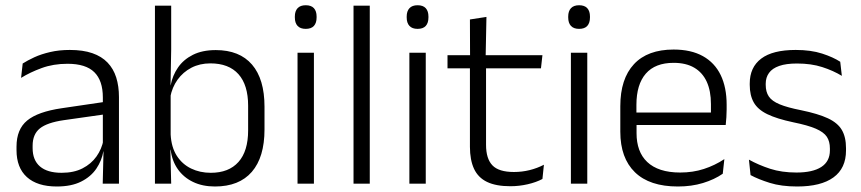

<svg xmlns="http://www.w3.org/2000/svg" viewBox="-20 -684 3207 715"><path d="M423 0H362.5L365.5 -121.5L363 -131V-288.5V-321Q363 -384 331.2 -415.2Q299.5 -446.5 231.5 -446.5Q178.5 -446.5 135 -430.5Q91.5 -414.5 58.5 -394L64.5 -447.5Q82.5 -459 108 -470.8Q133.5 -482.5 166.8 -490.2Q200 -498 240 -498Q289 -498 323.8 -486Q358.5 -474 380.5 -451Q402.5 -428 412.8 -395.5Q423 -363 423 -322.5ZM191.5 10.5Q119 10.5 80.2 -24.5Q41.5 -59.5 41.5 -125V-138Q41.5 -202.5 81.2 -235.2Q121 -268 210 -281L373 -305L376 -259L217.5 -236.5Q155.5 -227.5 128.5 -205.8Q101.5 -184 101.5 -141.5V-132.5Q101.5 -87.5 129 -64Q156.5 -40.5 209.5 -40.5Q255 -40.5 287.2 -57Q319.5 -73.5 339.2 -101.2Q359 -129 365.5 -163.5L377.5 -120.5H365Q359 -86 338.8 -56Q318.5 -26 282.2 -7.8Q246 10.5 191.5 10.5Z M780.5 10.5Q734 10.5 698.8 -6.5Q663.5 -23.5 642 -54.2Q620.5 -85 615.5 -126.5H595.5L615.5 -183Q618 -136 638.2 -104.2Q658.5 -72.5 691.5 -56.5Q724.5 -40.5 765 -40.5Q832 -40.5 868 -80.8Q904 -121 904 -198.5V-290.5Q904 -367.5 868 -407.8Q832 -448 763.5 -448Q724 -448 692.8 -431.8Q661.5 -415.5 641.2 -387.2Q621 -359 614 -322L598 -366.5H615.5Q622.5 -403 642.8 -432.5Q663 -462 698.2 -479.8Q733.5 -497.5 783.5 -497.5Q872 -497.5 918.5 -443.5Q965 -389.5 965 -286.5V-202Q965 -98.5 917.8 -44Q870.5 10.5 780.5 10.5ZM617.5 0H557V-663H617.5V-500.5L615 -361L615.5 -347.5V-142L614.5 -122Z M1149 0H1088V-487.5H1149ZM1118.5 -576.5Q1098.5 -576.5 1088.2 -587.5Q1078 -598.5 1078 -619V-622.5Q1078 -642.5 1088.2 -653.5Q1098.5 -664.5 1118.5 -664.5Q1139 -664.5 1149 -653.5Q1159 -642.5 1159 -622.5V-619Q1159 -598.5 1149 -587.5Q1139 -576.5 1118.5 -576.5Z M1357 0H1296.5V-663H1357Z M1565.5 0H1504.5V-487.5H1565.5ZM1535 -576.5Q1515 -576.5 1504.8 -587.5Q1494.5 -598.5 1494.5 -619V-622.5Q1494.5 -642.5 1504.8 -653.5Q1515 -664.5 1535 -664.5Q1555.5 -664.5 1565.5 -653.5Q1575.5 -642.5 1575.5 -622.5V-619Q1575.5 -598.5 1565.5 -587.5Q1555.5 -576.5 1535 -576.5Z M1880.5 9.5Q1827 9.5 1793.8 -6.5Q1760.5 -22.5 1745.2 -55.5Q1730 -88.5 1730 -137.5V-455.5H1790V-144.5Q1790 -93 1813.8 -68.2Q1837.5 -43.5 1894 -43.5Q1924 -43.5 1952.2 -50.5Q1980.5 -57.5 2005.5 -70.5L2000 -17.5Q1976.5 -5 1945 2.2Q1913.5 9.5 1880.5 9.5ZM1994.5 -429.5H1646.5V-478.5H2000ZM1788.5 -471.5H1730.5L1730 -611.5L1791.5 -621Z M2167 0H2106V-487.5H2167ZM2136.5 -576.5Q2116.5 -576.5 2106.2 -587.5Q2096 -598.5 2096 -619V-622.5Q2096 -642.5 2106.2 -653.5Q2116.5 -664.5 2136.5 -664.5Q2157 -664.5 2167 -653.5Q2177 -642.5 2177 -622.5V-619Q2177 -598.5 2167 -587.5Q2157 -576.5 2136.5 -576.5Z M2504.5 10.5Q2399 10.5 2344.5 -42.5Q2290 -95.5 2290 -193.5V-288.5Q2290 -390.5 2340.8 -445Q2391.5 -499.5 2488.5 -499.5Q2553.5 -499.5 2597.5 -475Q2641.5 -450.5 2663.8 -404.5Q2686 -358.5 2686 -294V-276.5Q2686 -262 2685 -247.5Q2684 -233 2682.5 -218.5H2626.5Q2627.5 -240.5 2627.5 -260.2Q2627.5 -280 2627.5 -296.5Q2627.5 -345.5 2611.8 -379.8Q2596 -414 2565.2 -432Q2534.5 -450 2488.5 -450Q2420 -450 2385 -409.8Q2350 -369.5 2350 -293.5V-246L2350.5 -238V-187.5Q2350.5 -154 2360.2 -127Q2370 -100 2390.2 -80.8Q2410.5 -61.5 2441.2 -51.5Q2472 -41.5 2513 -41.5Q2560.5 -41.5 2601.2 -54.8Q2642 -68 2677.5 -91.5L2671.5 -37Q2640.5 -15.5 2598 -2.5Q2555.5 10.5 2504.5 10.5ZM2669 -218.5H2321.5V-265H2669Z M2948.5 10.5Q2889.5 10.5 2846.5 -3Q2803.5 -16.5 2775 -32L2769 -89.5Q2805 -69.5 2848 -55.5Q2891 -41.5 2946 -41.5Q3006.5 -41.5 3038.5 -62.2Q3070.5 -83 3070.5 -124V-131Q3070.5 -157.5 3059 -174.8Q3047.5 -192 3018 -204.8Q2988.5 -217.5 2934.5 -228.5Q2873 -241.5 2837.5 -258.8Q2802 -276 2787 -302.5Q2772 -329 2772 -368V-373Q2772 -433.5 2814.8 -465.8Q2857.5 -498 2943 -498Q3000 -498 3041.5 -484.5Q3083 -471 3109 -454L3115 -401.5Q3083 -421 3042 -434.2Q3001 -447.5 2948 -447.5Q2907.5 -447.5 2881.8 -438.5Q2856 -429.5 2843.8 -412.5Q2831.5 -395.5 2831.5 -372.5V-368Q2831.5 -342 2843 -324.8Q2854.5 -307.5 2883.5 -295.5Q2912.5 -283.5 2963.5 -273.5Q3026.5 -260.5 3063 -243.5Q3099.5 -226.5 3115 -200Q3130.5 -173.5 3130.5 -132.5V-123.5Q3130.5 -57.5 3084 -23.5Q3037.5 10.5 2948.5 10.5Z"/></svg>

Font: Anek Devanagari Light
Style: Regular
Weight: 300
Designer: Kailash Malviya (Devanagari) & Yesha Goshar (Latin)
Foundry: Ek Type
Version: Version 1.003